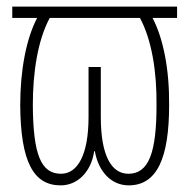

<svg xmlns="http://www.w3.org/2000/svg" viewBox="-20 -549 572 579"><path d="M163 10C214 10 255 -31 264 -93H266C277 -31 316 10 368 10C454 10 490 -73 490 -232C491 -338 473 -432 440 -495H514V-529H17V-495H92C59 -432 41 -337 41 -232C42 -61 81 10 163 10ZM164 -25C103 -25 80 -84 79 -232C79 -332 94 -428 130 -495H402C438 -428 453 -332 452 -232C452 -89 429 -25 367 -25C317 -25 284 -78 284 -196V-347H247V-196C247 -82 214 -25 164 -25Z"/></svg>

Font: Noto Sans Condensed ExtraLight
Style: Regular
Weight: 200
Width: 3
Designer: Monotype Design Team
Foundry: Monotype Imaging Inc.
Version: Version 2.013